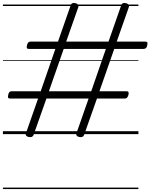

<svg xmlns="http://www.w3.org/2000/svg" viewBox="-20 -916 1027 1311"><path d="M174 19Q150 12 157 -6L240 -243H49Q38 -243 35.5 -249Q33 -255 36 -268Q39 -282 44.5 -287.5Q50 -293 61 -293H258L358 -582H177Q167 -582 164 -587.5Q161 -593 164 -606Q167 -620 173 -626Q179 -632 190 -632H376L463 -881Q470 -901 497 -894Q521 -886 515 -868L432 -632H721L808 -881Q815 -901 842 -894Q866 -886 860 -868L777 -632H972Q983 -632 986 -626Q989 -620 985 -606Q983 -593 976.5 -587.5Q970 -582 960 -582H760L659 -293H843Q854 -293 857 -287.5Q860 -282 857 -268Q853 -255 847.5 -249Q842 -243 832 -243H642L554 6Q547 25 519 19Q507 16 503 9.5Q499 3 502 -6L585 -243H297L209 6Q202 25 174 19ZM314 -293H603L703 -582H415ZM0 365H925V375H0ZM0 -20H925V0H0ZM0 -505H925V-500H0ZM0 -885H925V-875H0Z"/></svg>

Font: Playwrite IS Guides
Style: Regular
Weight: 400
Designer: Veronika Burian, José Scaglione
Foundry: TypeTogether
Version: Version 1.003